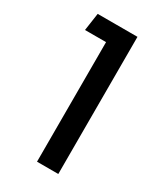

<svg xmlns="http://www.w3.org/2000/svg" viewBox="-155 -656 612 719"><g transform="rotate(30 150.5 -296.5)"><path d="M129 0V-593H221V0ZM38 -517 49 -593H189V-517Z"/></g></svg>

Font: Noto Sans Hebrew Thin
Style: Regular
Weight: 400
Version: Version 3.001